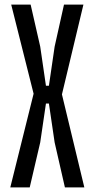

<svg xmlns="http://www.w3.org/2000/svg" viewBox="-20 -820 414 840"><path d="M25 0 127 -410 29 -800H114L156 -616L181 -445H194L219 -616L260 -800H345L251 -407L349 0H264L219 -197L194 -367H181L156 -197L110 0Z"/></svg>

Font: Big Shoulders Display SemiBold
Style: Regular
Weight: 600
Designer: Patric King
Foundry: XO Type Co
Version: Version 1.000; ttfautohint (v1.8.2)